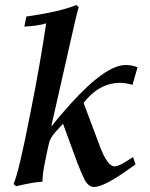

<svg xmlns="http://www.w3.org/2000/svg" viewBox="-20 -728 596 765"><path d="M528 -460 508 -390Q479 -398 460 -398Q375 -398 313 -318L378 -145Q408 -65 437 -65Q451 -65 483 -85L510 -102L520 -73L476 -42Q391 17 354 17Q334 17 318 -10Q307 -31 288 -80L231 -235L200 -201Q185 -185 177 -164Q173 -151 162 -96Q155 -64 152 -41Q149 -18 149 -4Q122 -4 44 14L34 5Q54 -37 100 -272Q123 -387 138.5 -477.5Q154 -568 164 -635Q134 -625 77 -622L85 -662Q154 -672 203.5 -683.5Q253 -695 284 -708L294 -699Q292 -695 288 -679Q284 -663 277 -634L185 -228L187 -226Q199 -243 217.5 -264.5Q236 -286 261 -314Q401 -469 481 -469Q505 -469 528 -460Z"/></svg>

Font: GFS Didot
Style: Bold Italic
Weight: 700
Italic angle: -12°
Designer: Designed by Takis Katsoulidis and George D. Matthiopoulos.
Foundry: Designed by Takis Katsoulidis and George D. Matthiopoulos.
Version: Version 1.0